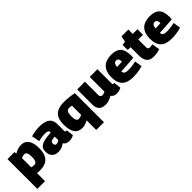

<svg xmlns="http://www.w3.org/2000/svg" viewBox="240 -1950 3451 3451"><g transform="rotate(-45 1966.0 -224.5)"><path d="M39 210V-548H216L223 -505Q267 -532 308.5 -544.5Q350 -557 394 -557Q485 -557 533.5 -487Q582 -417 582 -283Q582 -185 553 -120Q524 -55 464 -22.5Q404 10 312 10Q295 10 275.5 8.5Q256 7 236 4V210ZM299 -132Q326 -132 343.5 -144Q361 -156 369.5 -185Q378 -214 378 -263Q378 -314 371.5 -342.5Q365 -371 350.5 -383.5Q336 -396 315 -396Q303 -396 290.5 -394Q278 -392 264.5 -387.5Q251 -383 236 -376V-143Q252 -138 268 -135Q284 -132 299 -132Z M614 -157Q614 -207 632 -239Q650 -271 688 -290.5Q726 -310 784.5 -320.5Q843 -331 925 -336V-353Q925 -376 901.5 -386Q878 -396 836 -396Q815 -396 787.5 -394Q760 -392 730.5 -386.5Q701 -381 671 -373L641 -525Q687 -539 744 -548Q801 -557 851 -557Q947 -557 1005.5 -534Q1064 -511 1091 -466Q1118 -421 1118 -355V-194Q1118 -172 1124 -164.5Q1130 -157 1138 -157Q1143 -157 1148.5 -158Q1154 -159 1159 -160L1174 -21Q1152 -7 1123.5 1.5Q1095 10 1061 10Q1017 10 988 -4.5Q959 -19 943 -47Q917 -29 891.5 -16Q866 -3 837 3.5Q808 10 771 10Q737 10 708 -1.5Q679 -13 658 -35Q637 -57 625.5 -87.5Q614 -118 614 -157ZM812 -169Q812 -141 823 -128Q834 -115 852 -115Q862 -115 875.5 -118.5Q889 -122 903 -128.5Q917 -135 925 -144V-234Q894 -233 872.5 -229Q851 -225 837.5 -218Q824 -211 818 -199Q812 -187 812 -169Z M1733 -530V210H1537V-36Q1500 -13 1461 -1.5Q1422 10 1382 10Q1287 10 1238.5 -60.5Q1190 -131 1190 -275Q1190 -372 1221 -434.5Q1252 -497 1317 -527Q1382 -557 1483 -557Q1539 -557 1603.5 -550Q1668 -543 1733 -530ZM1537 -407Q1521 -412 1505 -414Q1489 -416 1474 -416Q1447 -416 1429 -403.5Q1411 -391 1402.5 -360.5Q1394 -330 1394 -275Q1394 -230 1401 -203Q1408 -176 1422 -164Q1436 -152 1457 -152Q1470 -152 1482.5 -154.5Q1495 -157 1508.5 -162Q1522 -167 1537 -174Z M1977 10Q1928 10 1890 -8.5Q1852 -27 1831 -65Q1810 -103 1810 -162V-547H2007V-210Q2007 -180 2021 -166.5Q2035 -153 2058 -153Q2070 -153 2080.5 -155Q2091 -157 2102.5 -161.5Q2114 -166 2128 -172V-547H2324V-190Q2324 -178 2326.5 -170.5Q2329 -163 2334 -160Q2339 -157 2346 -157Q2356 -157 2365 -161L2380 -20Q2367 -12 2348.5 -5Q2330 2 2308 6Q2286 10 2261 10Q2221 10 2195 -4.5Q2169 -19 2151 -44Q2124 -28 2096 -15.5Q2068 -3 2039 3.5Q2010 10 1977 10Z M2680 10Q2613 10 2561 -5Q2509 -20 2473 -53Q2437 -86 2418 -138.5Q2399 -191 2399 -264Q2399 -343 2419.5 -399.5Q2440 -456 2478 -490.5Q2516 -525 2568 -541Q2620 -557 2682 -557Q2808 -557 2867.5 -496Q2927 -435 2927 -298Q2927 -287 2926.5 -269.5Q2926 -252 2925 -237Q2898 -235 2861.5 -232Q2825 -229 2782.5 -226Q2740 -223 2694 -220.5Q2648 -218 2601 -216Q2601 -214 2601 -212Q2601 -210 2601 -207Q2602 -186 2612.5 -171.5Q2623 -157 2648.5 -149.5Q2674 -142 2716 -142Q2743 -142 2773 -145Q2803 -148 2835.5 -153.5Q2868 -159 2901 -166L2924 -26Q2886 -13 2847.5 -5.5Q2809 2 2768 6Q2727 10 2680 10ZM2602 -326Q2620 -326 2638 -327Q2656 -328 2673.5 -328.5Q2691 -329 2706 -330Q2721 -331 2732 -331Q2731 -366 2724 -385.5Q2717 -405 2704 -413Q2691 -421 2671 -421Q2658 -421 2646.5 -417Q2635 -413 2626 -402.5Q2617 -392 2611 -373.5Q2605 -355 2602 -326Z M3199 10Q3143 10 3104 -11.5Q3065 -33 3045 -79Q3025 -125 3025 -200V-406H2953V-536L3025 -547L3048 -659H3221V-547H3341V-406H3221V-216Q3221 -181 3233 -168.5Q3245 -156 3269 -156Q3283 -156 3300 -159Q3317 -162 3338 -166L3364 -17Q3321 -2 3279.5 4Q3238 10 3199 10Z M3659 10Q3592 10 3540 -5Q3488 -20 3452 -53Q3416 -86 3397 -138.5Q3378 -191 3378 -264Q3378 -343 3398.5 -399.5Q3419 -456 3457 -490.5Q3495 -525 3547 -541Q3599 -557 3661 -557Q3787 -557 3846.5 -496Q3906 -435 3906 -298Q3906 -287 3905.5 -269.5Q3905 -252 3904 -237Q3877 -235 3840.5 -232Q3804 -229 3761.5 -226Q3719 -223 3673 -220.5Q3627 -218 3580 -216Q3580 -214 3580 -212Q3580 -210 3580 -207Q3581 -186 3591.5 -171.5Q3602 -157 3627.5 -149.5Q3653 -142 3695 -142Q3722 -142 3752 -145Q3782 -148 3814.5 -153.5Q3847 -159 3880 -166L3903 -26Q3865 -13 3826.5 -5.5Q3788 2 3747 6Q3706 10 3659 10ZM3581 -326Q3599 -326 3617 -327Q3635 -328 3652.5 -328.5Q3670 -329 3685 -330Q3700 -331 3711 -331Q3710 -366 3703 -385.5Q3696 -405 3683 -413Q3670 -421 3650 -421Q3637 -421 3625.5 -417Q3614 -413 3605 -402.5Q3596 -392 3590 -373.5Q3584 -355 3581 -326Z"/></g></svg>

Font: Georama ExtraCondensed Thin ExtraBold
Style: Regular
Weight: 800
Version: Version 1.001